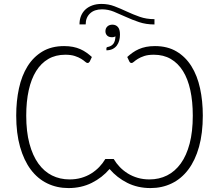

<svg xmlns="http://www.w3.org/2000/svg" viewBox="-20 -949 1115 977"><path d="M627.5 -659Q640.5 -671 655 -681.2Q669.5 -691.5 686.5 -699Q703.5 -706.5 723.5 -710.5Q743.5 -714.5 768.5 -714.5Q832.5 -714.5 878.5 -687Q924.5 -659.5 954.2 -611.8Q984 -564 998 -499.5Q1012 -435 1012 -361Q1012 -271 992.8 -202Q973.5 -133 938.2 -86.2Q903 -39.5 854 -15.8Q805 8 746 8Q680.5 8 627.8 -18.5Q575 -45 537.5 -89Q500 -45 447 -18.5Q394 8 328.5 8Q269.5 8 220.5 -15.8Q171.5 -39.5 136.5 -86.2Q101.5 -133 82 -202Q62.5 -271 62.5 -361Q62.5 -435 76.5 -499.5Q90.5 -564 120.2 -611.8Q150 -659.5 196 -687Q242 -714.5 306.5 -714.5Q331 -714.5 351.2 -710.5Q371.5 -706.5 388.5 -699Q405.5 -691.5 420 -681.2Q434.5 -671 447.5 -659L436.5 -635.5Q433.5 -631.5 431.2 -630Q429 -628.5 425 -628.5Q420.5 -628.5 413.2 -635Q406 -641.5 393.2 -649.5Q380.5 -657.5 360.8 -664Q341 -670.5 312 -670.5Q263 -670.5 226 -649Q189 -627.5 164 -587.5Q139 -547.5 126.2 -490Q113.5 -432.5 113.5 -360.5Q113.5 -279 129.8 -218.2Q146 -157.5 175 -117Q204 -76.5 244.5 -56.2Q285 -36 334 -36Q366 -36 393.8 -44Q421.5 -52 444.2 -66.2Q467 -80.5 485 -99.2Q503 -118 516 -140H558.5Q571.5 -118 589.5 -99.2Q607.5 -80.5 630.5 -66.2Q653.5 -52 681 -44Q708.5 -36 740.5 -36Q789.5 -36 830 -56.2Q870.5 -76.5 899.8 -117Q929 -157.5 945 -218.2Q961 -279 961 -360.5Q961 -432.5 948.5 -490Q936 -547.5 911 -587.5Q886 -627.5 849 -649Q812 -670.5 763 -670.5Q733.5 -670.5 714 -664Q694.5 -657.5 681.8 -649.5Q669 -641.5 661.8 -635Q654.5 -628.5 650 -628.5Q646 -628.5 643.5 -630Q641 -631.5 638.5 -635.5ZM384.5 -825Q384.5 -848.5 392.2 -867.8Q400 -887 414.5 -900.5Q429 -914 449.8 -921.5Q470.5 -929 496.5 -929Q531.5 -929 562.8 -917Q594 -905 625.5 -890.2Q657 -875.5 691 -863.5Q725 -851.5 766 -851.5V-824.5Q723 -824.5 687.5 -836.5Q652 -848.5 620.5 -863Q589 -877.5 559.5 -889.5Q530 -901.5 499 -901.5Q460 -901.5 438 -880.5Q416 -859.5 416 -825ZM532.5 -711Q548.5 -715 557.5 -727.2Q566.5 -739.5 567.5 -764Q560 -759.5 551 -759.5Q533.5 -759.5 525 -768.2Q516.5 -777 516.5 -790Q516.5 -805 526.2 -814.2Q536 -823.5 552 -823.5Q569.5 -823.5 580 -811.5Q590.5 -799.5 590.5 -773Q590.5 -758 586.8 -743.5Q583 -729 574.8 -717.8Q566.5 -706.5 553.2 -699.8Q540 -693 521.5 -693V-704Q521.5 -709.5 532.5 -711Z"/></svg>

Font: Lato Light
Style: Regular
Weight: 300
Designer: Lukasz Dziedzic
Foundry: tyPoland Lukasz Dziedzic
Version: Version 2.007; 2014-02-27